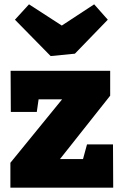

<svg xmlns="http://www.w3.org/2000/svg" viewBox="-20 -867 567 887"><path d="M502 -200 503 0H28V-115L297 -445L323 -408H112L164 -448L150 -350H30L29 -540H489V-425L215 -79L210 -132H398L349 -79L382 -200ZM415 -847 478 -776 326 -619 214 -608 49 -776 114 -847 338 -702 197 -704Z"/></svg>

Font: Bitter Thin Black
Style: Regular
Weight: 900
Version: Version 3.020